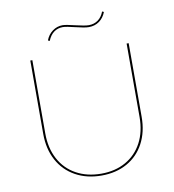

<svg xmlns="http://www.w3.org/2000/svg" viewBox="-92 -928 920 1013"><g transform="rotate(-10 368.5 -421.0)"><path d="M215 -746Q226 -776 250.5 -794Q275 -812 304 -812Q323 -812 371 -800Q421 -788 442 -788Q470 -788 491 -803Q512 -818 523 -847L532 -843Q520 -812 496 -795Q472 -778 440 -778Q418 -778 370 -790Q322 -802 304 -802Q277 -802 256.5 -787Q236 -772 224 -742ZM105 -265V-658H116V-265Q116 -187 147.5 -128Q179 -69 237 -37Q295 -5 371 -5Q446 -5 502.5 -37Q559 -69 590 -127.5Q621 -186 621 -264V-658H632V-264Q632 -183 599.5 -122Q567 -61 508 -28Q449 5 371 5Q292 5 231.5 -28.5Q171 -62 138 -123Q105 -184 105 -265Z"/></g></svg>

Font: Ysabeau SC Hairline
Style: Regular
Weight: 100
Designer: Christian Thalmann (Catharsis Fonts)
Version: Version 0.003